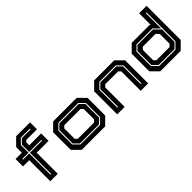

<svg xmlns="http://www.w3.org/2000/svg" viewBox="118 -1661 2572 2572"><g transform="rotate(-45 1403.5 -375.0)"><path d="M163.5 0V-399H45V-540H163.5V-647L266.5 -750H529.5V-618.5H327L305 -596V-540H529.5V-399H305V0ZM227 -61H241V-463H469.5V-477H241V-616L303 -678H469.5V-692H297L227 -622V-477H109V-463H227Z M757.5 0 654.5 -103V-437L757.5 -540H1203L1306 -437V-103L1203 0ZM797.5 -63H1169L1242 -136V-404L1169 -477H793.5L719.5 -403V-141ZM802.5 -77 733.5 -145V-399L798.5 -463H1164L1228 -400V-140L1164 -77ZM826.5 -141.5H1134L1164.5 -172V-368L1134 -398.5H826.5L796 -368V-172Z M1431 0V-437L1534 -540H1914.5L2017.5 -437V0H1876.5V-368L1846 -398.5H1602.5L1572 -368V0ZM1495.5 -63H1509.5V-399L1574.5 -463H1876L1940 -400V-63H1954V-404L1881 -477H1569.5L1495.5 -403Z M2633.5 0H2246L2142.5 -103V-437L2246 -540H2585.5L2595.5 -530.5V-750H2737V-103ZM2596 -61 2674 -139V-688H2660V-398L2578 -480H2276L2208 -412V-139L2286 -61ZM2591 -75H2291L2222 -143V-408L2281 -466H2573L2660 -380V-143ZM2565 -141.5 2595.5 -172V-358.5L2555.5 -399H2314.5L2284 -368V-172L2314.5 -141.5Z"/></g></svg>

Font: Tourney Expanded Regular
Style: Bold
Weight: 700
Width: 7
Designer: Tyler Finck
Foundry: Etcetera Type Co
Version: Version 1.010; ttfautohint (v1.8.3)